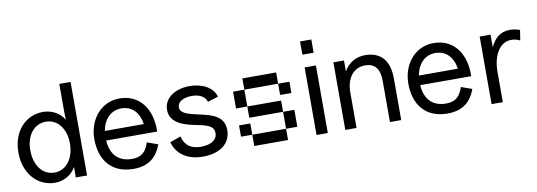

<svg xmlns="http://www.w3.org/2000/svg" viewBox="-56 -1061 3991 1427"><g transform="rotate(-10 1939.5 -347.0)"><path d="M424 -494C424 -475 425 -455 426 -436C393 -490 332 -522 268 -522C135 -522 36 -415 36 -256C36 -97 135 12 267 12C333 12 392 -22 425 -79C424 -49 424 -19 424 0H509V-706H424ZM276 -63C187 -63 126 -141 126 -258C126 -370 188 -447 276 -447C362 -447 425 -371 425 -257C425 -141 362 -63 276 -63Z M845 -522C704 -522 609 -402 609 -257C609 -97 694 12 859 12C979 12 1038 -48 1071 -136L989 -165C968 -101 936 -63 861 -63C769 -63 702 -113 694 -231H1079C1084 -402 996 -522 845 -522ZM845 -447C923 -447 977 -395 991 -303H697C712 -393 771 -447 845 -447Z M1383 12C1508 12 1594 -48 1594 -152C1594 -255 1506 -280 1420 -299C1319 -321 1269 -335 1269 -381C1269 -419 1310 -447 1379 -447C1440 -447 1480 -420 1489 -383L1569 -408C1549 -480 1469 -522 1373 -522C1271 -522 1179 -470 1179 -376C1179 -286 1267 -250 1352 -233C1454 -213 1504 -201 1504 -145C1504 -93 1456 -63 1380 -63C1311 -63 1261 -91 1243 -165L1161 -136C1189 -37 1273 12 1383 12Z M2026 -510H1771V-425H2026ZM1771 -298V-425H1686V-298ZM2111 -425H2026V-340H2111ZM1771 -213H2026V-298H1771ZM2111 -85V-213H2026V-85ZM1686 -85H1771V-170H1686ZM1771 -85V0H2026V-85Z M2326 -606V-706H2241V-606ZM2698 -522C2627 -522 2569 -485 2538 -427V-510H2458V0H2543V-268C2543 -377 2599 -447 2686 -447C2757 -447 2795 -403 2795 -313V0H2880V-314C2880 -450 2816 -522 2698 -522ZM2326 0V-510H2241V0Z M3215 -522C3074 -522 2979 -402 2979 -257C2979 -97 3064 12 3229 12C3349 12 3408 -48 3441 -136L3359 -165C3338 -101 3306 -63 3231 -63C3139 -63 3072 -113 3064 -231H3449C3454 -402 3366 -522 3215 -522ZM3789 -520C3715 -520 3670 -473 3644 -414V-510H3562V0H3647V-229C3647 -360 3706 -445 3787 -445C3810 -445 3829 -441 3854 -429L3866 -506C3841 -516 3818 -520 3789 -520ZM3067 -303C3082 -393 3141 -447 3215 -447C3293 -447 3347 -395 3361 -303Z"/></g></svg>

Font: Alpha Lyrae Medium
Style: Regular
Weight: 500
Designer: Nikolay Petroussenko, Plamen Motev
Foundry: Fontfabric LLC
Version: Version 1.000;hotconv 1.0.109;makeotfexe 2.5.65596